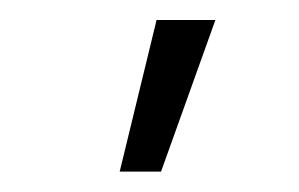

<svg xmlns="http://www.w3.org/2000/svg" viewBox="-20 -795 293 188"><path d="M133.3 -775.4H190.9L137.7 -627H97.2Z"/></svg>

Font: Roboto Light
Style: Regular
Weight: 300
Designer: Google
Version: Version 2.134; 2016; ttfautohint (v1.6)